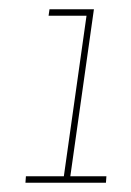

<svg xmlns="http://www.w3.org/2000/svg" viewBox="-20 -395 284 415"><path d="M36 -14 35 0H209L210 -14H132L183 -375H87L85 -361H167L118 -14Z"/></svg>

Font: Josefin Slab Thin
Style: Italic
Weight: 100
Italic angle: -12°
Designer: Santiago Orozco
Foundry: Typemade
Version: Version 2.000